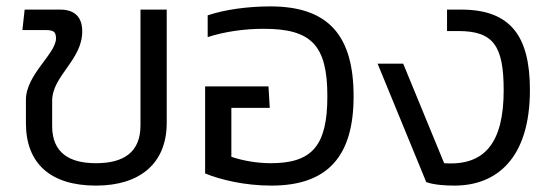

<svg xmlns="http://www.w3.org/2000/svg" viewBox="-20 -570 1726 600"><path d="M61 -258V-185C61 -59 138 10 280 10C418 10 501 -60 501 -186V-540H419V-178C419 -93 365 -60 280 -60C196 -60 143 -93 143 -176V-255C143 -333 237 -382 237 -472C237 -516 214 -540 168 -540H57L50 -476H122C146 -476 155 -472 155 -450C155 -402 61 -337 61 -258Z M804 -480C953 -480 1003 -429 1003 -269C1003 -114 955 -60 826 -60C783 -60 738 -68 703 -80V-233H823L819 -300H621V-28C670 -8 745 10 828 10C1008 10 1085 -86 1085 -269C1085 -456 1009 -550 825 -550C754 -550 682 -540 629 -522V-454C684 -472 747 -480 804 -480Z M1377 -473H1412C1521 -473 1554 -428 1554 -288C1554 -124 1495 -51 1368 -60L1240 -371H1160L1312 -1C1336 8 1374 10 1400 10C1533 10 1636 -76 1636 -289C1636 -459 1574 -540 1421 -540H1377Z"/></svg>

Font: Kanit Light
Style: Regular
Weight: 300
Designer: Katatrad Team
Foundry: CadsonDemak
Version: Version 1.000;PS 001.000;hotconv 1.0.88;makeotf.lib2.5.64775